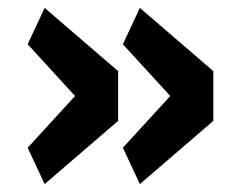

<svg xmlns="http://www.w3.org/2000/svg" viewBox="-20 -515 598 486"><path d="M50 -141 170 -272 50 -403 93 -495 279 -335V-209L93 -49ZM291 -141 411 -272 291 -403 334 -495 520 -335V-209L334 -49Z"/></svg>

Font: IBM Plex Arabic
Style: Bold
Weight: 700
Designer: Mike Abbink, Paul van der Laan, Pieter van Rosmalen, Wael Morcos, Khajak Apelian
Foundry: Bold Monday
Version: Version 1.0